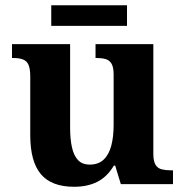

<svg xmlns="http://www.w3.org/2000/svg" viewBox="-20 -705 707 735"><path d="M263.7 10Q177.2 10 136.5 -38.2Q95.8 -86.5 95.8 -187.7V-412.1Q95.8 -441.5 89.2 -456.6Q82.7 -471.7 68.2 -477.3Q53.8 -483 29.5 -483H25.9V-536H248.4V-215.9Q248.4 -173.5 255.3 -141.7Q262.2 -109.8 278.5 -92.3Q294.8 -74.9 323.8 -74.9Q356.2 -74.9 376.4 -93.6Q396.6 -112.4 405.8 -146.6Q415 -180.8 415 -227V-419.1Q415 -448.2 406.6 -461.7Q398.2 -475.3 383.5 -479.1Q368.8 -483 349.3 -483H345.7V-536H567V-116Q567 -87.5 575.6 -73.9Q584.2 -60.3 599.5 -56.7Q614.8 -53 633.9 -53H642.2V0H442.6L420.9 -71.1H415.9Q390.1 -27.9 352.6 -9Q315 10 263.7 10ZM176.2 -606.1V-684.9H466.2V-606.1Z"/></svg>

Font: Noto Serif Ethiopic
Style: Regular
Weight: 400
Designer: Monotype Design Team
Foundry: Monotype Imaging Inc.
Version: Version 2.102